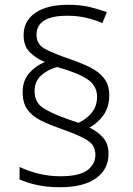

<svg xmlns="http://www.w3.org/2000/svg" viewBox="-20 -782 556 805"><path d="M75 -395Q75 -444 102 -475Q129 -506 168 -522Q128 -539 103.5 -564.5Q79 -590 79 -635Q79 -694 128 -728Q177 -762 265 -762Q316 -762 354.5 -753Q393 -744 428 -731L409 -685Q378 -699 341.5 -707.5Q305 -716 262 -716Q133 -716 133 -636Q133 -596 168.5 -577Q204 -558 271 -535Q318 -519 356 -500.5Q394 -482 416 -454Q438 -426 438 -382Q438 -333 413.5 -299Q389 -265 355 -247Q391 -230 413 -204Q435 -178 435 -137Q435 -72 382.5 -34.5Q330 3 231 3Q177 3 134.5 -6.5Q92 -16 62 -30V-82Q97 -65 141.5 -54Q186 -43 233 -43Q313 -43 346.5 -68.5Q380 -94 380 -133Q380 -173 345.5 -194.5Q311 -216 238 -241Q190 -258 153 -276Q116 -294 95.5 -322Q75 -350 75 -395ZM125 -400Q125 -352 162 -328.5Q199 -305 268 -281L309 -267Q342 -282 364.5 -309.5Q387 -337 387 -376Q387 -422 347.5 -449Q308 -476 220 -501Q181 -491 153 -466Q125 -441 125 -400Z"/></svg>

Font: Noto Sans Myanmar Light
Style: Regular
Weight: 300
Designer: Monotype Design Team
Foundry: Monotype Imaging Inc.
Version: Version 2.107; ttfautohint (v1.8.4.7-5d5b)